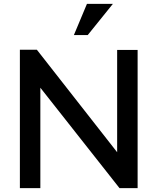

<svg xmlns="http://www.w3.org/2000/svg" viewBox="-20 -965 808 985"><path d="M187 -515V0H82V-710H169L581 -184V-709H686V0H593ZM430 -785H359L426 -945H559Z"/></svg>

Font: Rising Sun Medium
Style: Regular
Weight: 500
Designer: Matt McInerney, Pablo Impallari, Rodrigo Fuenzalida (Raleway font), Stephen Hutchings (Greek), Cristiano Sobral (main ch
Foundry: The Rising Sun Project Authors
Version: Version 4.327; ttfautohint (v1.8.4.7-5d5b-dirty)